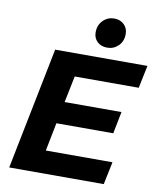

<svg xmlns="http://www.w3.org/2000/svg" viewBox="-99 -1008 895 1084"><g transform="rotate(10 349.0 -465.5)"><path d="M216 -130H598L571 0H29L169 -700H698L671 -570H304L273 -418H599L574 -292H248ZM456 -762Q420 -762 398.5 -783Q377 -804 377 -836Q377 -878 403.5 -904.5Q430 -931 468 -931Q503 -931 524.5 -909.5Q546 -888 546 -856Q546 -814 519.5 -788Q493 -762 456 -762Z"/></g></svg>

Font: Montserrat
Style: Bold Italic
Weight: 700
Italic angle: -11.3°
Designer: Julieta Ulanovsky
Foundry: Julieta Ulanovsky
Version: Version 9.000; ttfautohint (v1.8.4.7-5d5b)